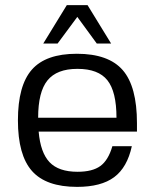

<svg xmlns="http://www.w3.org/2000/svg" viewBox="-20 -720 605 750"><path d="M131 -206Q138 -124 173.5 -86.5Q209 -49 283 -49Q341 -49 372 -71.5Q403 -94 419 -149H495Q477 -66 426 -28Q375 10 281 10Q160 10 105 -52Q50 -114 50 -250Q50 -386 104.5 -448Q159 -510 280 -510Q404 -510 459.5 -446Q515 -382 515 -239V-206ZM283 -451H282Q202 -451 165.5 -406Q129 -361 129 -260H435Q435 -362 399.5 -406.5Q364 -451 283 -451ZM414 -550H358L282 -654L205 -550H149L241 -700H322Z"/></svg>

Font: Fivo Sans
Style: Regular
Weight: 400
Designer: Alexander Slobzheninov
Foundry: Alexander Slobzheninov
Version: 1.0